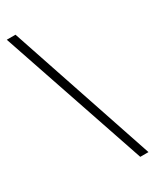

<svg xmlns="http://www.w3.org/2000/svg" viewBox="-186 -745 653 810"><g transform="rotate(-30 141.0 -340.5)"><path d="M241.7 14.6 1 -694.8H43.5L281.7 14.6Z"/></g></svg>

Font: Tai Heritage Pro
Style: Regular
Weight: 400
Designer: Faah Baccam, Walt Agee, Victor Gaultney, Annie Olsen
Foundry: SIL International
Version: Version 2.600